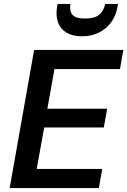

<svg xmlns="http://www.w3.org/2000/svg" viewBox="-20 -953 645 973"><path d="M29 0 153 -700H605L588 -603H256L220 -402H523L506 -307H204L166 -97H498L481 0ZM395 -769Q348 -769 317 -787.5Q286 -806 274 -839.5Q262 -873 269 -917L272 -933H337Q331 -898 347 -878.5Q363 -859 412 -859Q460 -859 483 -878.5Q506 -898 513 -933H578L575 -916Q567 -872 542.5 -839Q518 -806 480.5 -787.5Q443 -769 395 -769Z"/></svg>

Font: DM Sans 9pt SemiBold
Style: Italic
Weight: 600
Italic angle: -10°
Version: Version 4.004;gftools[0.9.30]